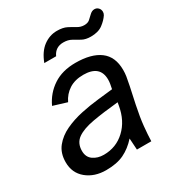

<svg xmlns="http://www.w3.org/2000/svg" viewBox="-165 -791 852 914"><g transform="rotate(-30 260.5 -334.0)"><path d="M154 12Q90 12 47.5 -23Q5 -58 5 -117Q5 -167 31.5 -200Q58 -233 100.5 -253Q143 -273 192.5 -283.5Q242 -294 289 -299Q336 -304 370 -308Q373 -322 375 -334Q377 -346 377 -357Q377 -436 285 -436Q239 -436 207 -415.5Q175 -395 158 -359L83 -382Q109 -438 159 -471Q209 -504 281 -504Q368 -504 415 -469Q462 -434 462 -361Q462 -344 459.5 -327Q457 -310 450.5 -279Q444 -248 431 -188Q418 -126 413.5 -80.5Q409 -35 408 0H329L325 -63Q292 -26 252.5 -7Q213 12 154 12ZM181 -57Q249 -57 297.5 -102.5Q346 -148 359 -224L362 -241Q279 -233 220 -222.5Q161 -212 130 -190Q99 -168 99 -125Q99 -91 123 -74Q147 -57 181 -57ZM409 -575Q380 -575 361 -585.5Q342 -596 324 -606.5Q306 -617 280 -617Q236 -617 218 -577H153Q173 -630 207 -655Q241 -680 281 -680Q314 -680 334.5 -669.5Q355 -659 372 -648.5Q389 -638 409 -638Q428 -638 439 -647.5Q450 -657 460 -667Q473 -680 487 -680Q500 -680 508.5 -671Q517 -662 517 -649Q517 -640 512 -632Q499 -612 474.5 -593.5Q450 -575 409 -575Z"/></g></svg>

Font: Atkinson Hyperlegible
Style: Italic
Weight: 400
Italic angle: -12°
Designer: Elliott Scott, Megan Eiswerth, Linus Boman, Theodore Petrosky
Foundry: Braille Institute
Version: Version 1.006; ttfautohint (v1.8.3)